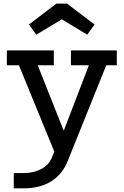

<svg xmlns="http://www.w3.org/2000/svg" viewBox="-20 -808 668 1038"><path d="M363.5 -535.5H611.5V-455H554.5L345 65Q316.5 135 256.5 172.5Q196.5 210 109 210H54.5V127.5H109Q161 127.5 202.2 106.2Q243.5 85 260.5 44L298.5 -50L281 30L82.5 -455H17V-535.5H271V-455H184L353 -29.5L267.5 -103.5H358L309 -60.5L460.5 -455H363.5ZM342.5 -788.5 491 -675.5 451.5 -620.5 314 -703.5 176 -620.5 136.5 -675.5 285 -788.5Z"/></svg>

Font: Hepta Slab ExtraLight Medium
Style: Regular
Weight: 500
Version: Version 1.100